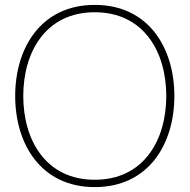

<svg xmlns="http://www.w3.org/2000/svg" viewBox="-20 -752 774 784"><path d="M367 12C587 12 692 -164 692 -360C692 -556 587 -732 367 -732C147 -732 42 -556 42 -360C42 -164 147 12 367 12ZM75 -360C75 -540 167 -702 367 -702C567 -702 659 -540 659 -360C659 -180 567 -18 367 -18C167 -18 75 -180 75 -360Z"/></svg>

Font: Aspekta 100
Style: Regular
Weight: 100
Designer: Ivo Dolenc
Version: Version 2.000